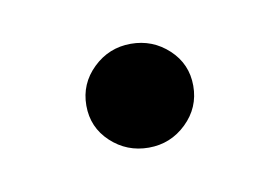

<svg xmlns="http://www.w3.org/2000/svg" viewBox="-30 -389 249 173"><g transform="rotate(-10 94.5 -302.5)"><path d="M145 -303Q145 -283 130.5 -269Q116 -255 96 -255Q76 -255 61.5 -268.5Q47 -282 47 -302Q47 -322 61.5 -336Q76 -350 96 -350Q116 -350 130.5 -336.5Q145 -323 145 -303Z"/></g></svg>

Font: IngvarSans
Style: Regular
Weight: 400
Version: Version 1.000